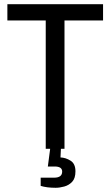

<svg xmlns="http://www.w3.org/2000/svg" viewBox="-20 -706 524 911"><path d="M197 0V-609H15V-686H469V-609H286V0H269L267 41Q292 42 315 56.5Q338 71 338 107Q338 140 322.5 156.5Q307 173 285 179Q263 185 244 185Q202 185 173 176V137H237Q275 137 275 108Q275 84 239 84H207L218 0Z"/></svg>

Font: Archivo Condensed
Style: Regular
Weight: 400
Width: 3
Designer: Hector Gatti
Foundry: Omnibus-Type
Version: Version 2.001; ttfautohint (v1.8.3)